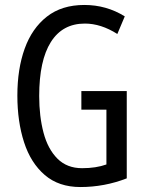

<svg xmlns="http://www.w3.org/2000/svg" viewBox="-20 -744 585 774"><path d="M308 -377H491V-25Q401 10 304 10Q217 10 160.5 -38.5Q104 -87 77 -170.5Q50 -254 50 -359Q50 -466 79.5 -548Q109 -630 169 -677Q229 -724 320 -724Q409 -724 483 -678L453 -607Q387 -649 322 -649Q232 -649 185 -574.5Q138 -500 138 -357Q138 -275 155.5 -209Q173 -143 211.5 -104.5Q250 -66 311 -66Q367 -66 409 -81V-302H308Z"/></svg>

Font: Noto Sans Georgian ExtraCondensed
Style: Regular
Weight: 400
Width: 2
Designer: Monotype Design Team, Akaki Razmadze
Foundry: Google LLC
Version: Version 2.005; ttfautohint (v1.8.4.7-5d5b)